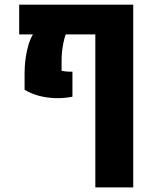

<svg xmlns="http://www.w3.org/2000/svg" viewBox="-20 -608 675 831"><path d="M556.6 -587.9V203.1H392.6V-459H264.2Q257.8 -440.4 254.2 -421.6Q250.5 -402.8 248.5 -384.3Q246.6 -365.7 246.6 -347.2V-301.8Q257.3 -299.3 270.5 -298.3Q283.7 -297.4 293.5 -297.9V-189.5Q257.3 -182.1 219.2 -183.3Q181.2 -184.6 147 -193.8Q112.8 -203.1 86.4 -219.7V-291.5Q86.4 -322.8 90.6 -353.8Q94.7 -384.8 102.8 -412.4Q110.8 -439.9 122.6 -459H63V-587.9Z"/></svg>

Font: Heebo ExtraBold
Style: Regular
Weight: 800
Designer: Oded Ezer
Foundry: Ezer Type House
Version: Version 3.100